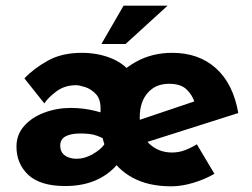

<svg xmlns="http://www.w3.org/2000/svg" viewBox="-20 -644 889 676"><path d="M210 11Q122 11 80 -28Q38 -67 38 -128Q38 -170 65 -200.5Q92 -231 136 -247.5Q180 -264 229 -264Q273 -264 315.5 -253.5Q358 -243 380 -230L358 -150Q330 -164 312 -169Q294 -174 262 -174Q230 -174 211 -164Q192 -154 192 -131Q192 -109 208 -97Q224 -85 250 -85Q278 -85 306 -101Q334 -117 347 -135V-173H399V-73Q369 -33 321 -11Q273 11 210 11ZM334 -227V-263Q334 -296 317 -313.5Q300 -331 279.5 -337.5Q259 -344 248 -344Q208 -344 179 -322.5Q150 -301 136 -280L66 -368Q99 -403 148.5 -430.5Q198 -458 268 -458Q322 -458 367.5 -440.5Q413 -423 441 -388.5Q469 -354 469 -301V-281ZM583 12Q503 12 447.5 -18Q392 -48 363 -101Q334 -154 334 -223Q334 -289 368 -342Q402 -395 459 -426.5Q516 -458 586 -458Q680 -458 740.5 -403.5Q801 -349 819 -246L479 -138L448 -214L694 -297L665 -284Q657 -310 636.5 -329.5Q616 -349 575 -349Q528 -349 500 -317Q472 -285 472 -231Q472 -170 505 -138.5Q538 -107 586 -107Q609 -107 630.5 -115Q652 -123 673 -136L735 -32Q700 -12 659.5 0Q619 12 583 12ZM570 -624 422 -489H337L415 -624Z"/></svg>

Font: Reem Kufi
Style: Regular
Weight: 400
Designer: Khaled Hosny
Version: Version 1.6